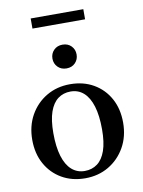

<svg xmlns="http://www.w3.org/2000/svg" viewBox="-92 -889 717 963"><g transform="rotate(-10 266.5 -407.5)"><path d="M267.5 -25.5Q304.5 -25.5 331.8 -45.8Q359 -66 373.8 -108.2Q388.5 -150.5 388.5 -216.5Q388.5 -286.5 374 -334Q359.5 -381.5 332 -406Q304.5 -430.5 265.5 -430.5Q228.5 -430.5 201.2 -410.2Q174 -390 159.2 -347.8Q144.5 -305.5 144.5 -239.5Q144.5 -170 159 -122.2Q173.5 -74.5 201.2 -50Q229 -25.5 267.5 -25.5ZM264 11Q196.5 11 144.8 -19Q93 -49 63.8 -102Q34.5 -155 34.5 -224.5Q34.5 -295 65.2 -349.8Q96 -404.5 149 -435.8Q202 -467 269 -467Q337 -467 388.8 -437Q440.5 -407 469.5 -354.2Q498.5 -301.5 498.5 -231.5Q498.5 -161 467.5 -106.2Q436.5 -51.5 383.5 -20.2Q330.5 11 264 11ZM266.5 -548Q239.5 -548 222.2 -565.5Q205 -583 205 -608.5Q205 -634 222.2 -651.5Q239.5 -669 266.5 -669Q294 -669 311 -651.5Q328 -634 328 -608.5Q328 -583 311 -565.5Q294 -548 266.5 -548ZM132.5 -774.5V-826H400.5V-774.5Z"/></g></svg>

Font: Newsreader 36pt Medium
Style: Regular
Weight: 500
Designer: Hugues Gentile
Foundry: Production Type
Version: Version 1.003